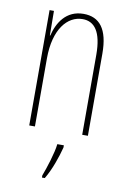

<svg xmlns="http://www.w3.org/2000/svg" viewBox="-86 -590 580 864"><g transform="rotate(10 204.0 -158.0)"><path d="M225 -537C145 -537 108 -474 94 -415H92L91 -527H71V0H97V-311C97 -445 156 -513 225 -513C279 -513 313 -471 313 -365V0H339V-375C339 -488 298 -537 225 -537ZM240 71V61H210C206 101 182 175 168 211V221H181C208 176 228 117 240 71Z"/></g></svg>

Font: Noto Sans Myanmar UI ExtraCondensed Thin
Style: Regular
Weight: 100
Width: 2
Designer: Monotype Design Team
Foundry: Monotype Imaging Inc.
Version: Version 2.103